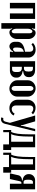

<svg xmlns="http://www.w3.org/2000/svg" viewBox="1506 -2050 720 3771"><g transform="rotate(90 1865.5 -165.0)"><path d="M353 -495V0H244V-452H146V0H37V-495Z M536 -436 547 -432Q561 -471 579.5 -488Q598 -505 626 -505Q650 -505 672 -493.5Q694 -482 710.5 -462.5Q727 -443 737 -417.5Q747 -392 747 -364V-141Q747 -110 736.5 -82.5Q726 -55 708 -34.5Q690 -14 666 -2Q642 10 615 10Q589 10 573 -3.5Q557 -17 547 -46L536 -42L545 -13V168H435V-495H545V-465ZM545 -121Q545 -105 549.5 -89.5Q554 -74 561.5 -62Q569 -50 578.5 -43Q588 -36 598 -36Q614 -36 624 -51Q634 -66 634 -89V-387Q634 -410 623.5 -426Q613 -442 597 -442Q587 -442 578 -435Q569 -428 561.5 -416.5Q554 -405 549.5 -390Q545 -375 545 -360Z M801 -147Q801 -269 997 -297V-388Q997 -422 980.5 -440.5Q964 -459 935 -459Q914 -459 892.5 -449.5Q871 -440 855 -423L824 -452Q846 -475 878.5 -490Q911 -505 958 -505Q990 -505 1018 -494.5Q1046 -484 1066.5 -465Q1087 -446 1099 -420.5Q1111 -395 1111 -366V0H997V-30L1006 -59L995 -64Q975 -29 947.5 -9.5Q920 10 891 10Q872 10 855.5 1.5Q839 -7 827 -21.5Q815 -36 808 -56Q801 -76 801 -98ZM947 -62Q959 -62 972.5 -72Q986 -82 997 -99V-275Q951 -261 932.5 -234Q914 -207 914 -151V-114Q914 -90 922.5 -76Q931 -62 947 -62Z M1495 -367Q1495 -337 1484.5 -317.5Q1474 -298 1458 -286.5Q1442 -275 1423 -269.5Q1404 -264 1388 -262L1377 -261V-249L1388 -248Q1406 -245 1427 -238Q1448 -231 1465 -217.5Q1482 -204 1493.5 -184.5Q1505 -165 1505 -137V-118Q1505 -90 1493.5 -68Q1482 -46 1462.5 -31Q1443 -16 1419 -8Q1395 0 1369 0H1183V-495H1358Q1381 -495 1405 -489Q1429 -483 1449 -469.5Q1469 -456 1482 -434.5Q1495 -413 1495 -383ZM1326 -276Q1352 -276 1368.5 -293.5Q1385 -311 1385 -359V-376Q1385 -424 1369 -438Q1353 -452 1329 -452H1293V-276ZM1395 -149Q1395 -197 1373.5 -215.5Q1352 -234 1326 -234H1293V-43H1336Q1348 -43 1358.5 -46Q1369 -49 1377 -57.5Q1385 -66 1390 -81Q1395 -96 1395 -119Z M1715 -505Q1748 -505 1777.5 -492.5Q1807 -480 1829.5 -459Q1852 -438 1865 -410Q1878 -382 1878 -352V-143Q1878 -112 1865.5 -84Q1853 -56 1831.5 -35Q1810 -14 1781.5 -2Q1753 10 1720 10Q1687 10 1657.5 -2.5Q1628 -15 1605.5 -36Q1583 -57 1570 -84.5Q1557 -112 1557 -143V-352Q1557 -383 1569.5 -411Q1582 -439 1603.5 -460Q1625 -481 1654 -493Q1683 -505 1715 -505ZM1718 -462Q1698 -462 1684 -443.5Q1670 -425 1670 -401V-94Q1670 -69 1684.5 -51Q1699 -33 1719 -33Q1738 -33 1751.5 -50.5Q1765 -68 1765 -94V-401Q1765 -426 1751 -444Q1737 -462 1718 -462Z M1939 -343Q1939 -378 1951 -407Q1963 -436 1984 -458Q2005 -480 2034 -492Q2063 -504 2097 -504Q2134 -504 2168 -490.5Q2202 -477 2225 -453L2194 -423Q2178 -440 2156.5 -449.5Q2135 -459 2113 -459Q2084 -459 2068 -441Q2052 -423 2052 -391V-114Q2052 -79 2071.5 -57.5Q2091 -36 2123 -36Q2151 -36 2175.5 -51.5Q2200 -67 2211 -92L2249 -74Q2231 -35 2192.5 -12.5Q2154 10 2104 10Q2068 10 2037.5 -2Q2007 -14 1985.5 -36Q1964 -58 1951.5 -87.5Q1939 -117 1939 -153Z M2364 -496 2437 -245 2439 -216H2451L2453 -245L2514 -496H2559L2412 98Q2392 175 2321 175Q2303 175 2287 171L2298 129Q2310 131 2321 131.5Q2332 132 2341.5 128Q2351 124 2358 114.5Q2365 105 2370 88L2393 -1L2249 -496Z M2534 131V-25H2571Q2596 -69 2607.5 -154.5Q2619 -240 2619 -385V-496H2873V-25H2927V131H2817V18H2577V131ZM2764 -25V-453H2662V-374Q2662 -319 2659.5 -266.5Q2657 -214 2651.5 -168.5Q2646 -123 2637 -86.5Q2628 -50 2614 -25Z M2979 131V-25H3016Q3041 -69 3052.5 -154.5Q3064 -240 3064 -385V-496H3318V-25H3372V131H3262V18H3022V131ZM3209 -25V-453H3107V-374Q3107 -319 3104.5 -266.5Q3102 -214 3096.5 -168.5Q3091 -123 3082 -86.5Q3073 -50 3059 -25Z M3699 0H3589V-226H3572Q3556 -226 3549 -215.5Q3542 -205 3534 -167L3497 0H3385L3424 -171Q3430 -199 3457 -218Q3484 -237 3525 -238V-250Q3464 -255 3432 -288.5Q3400 -322 3400 -368V-377Q3400 -401 3409 -422.5Q3418 -444 3434 -460Q3450 -476 3472 -485.5Q3494 -495 3519 -495H3699ZM3510 -351Q3510 -269 3551 -269H3589V-452H3555Q3532 -452 3521 -430.5Q3510 -409 3510 -361Z"/></g></svg>

Font: Moniqa ExtBd Paragraph
Style: Regular
Weight: 800
Designer: Rajesh Rajput
Foundry: Rajesh Rajput
Version: Version 1.000